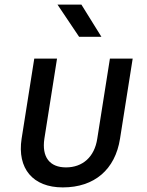

<svg xmlns="http://www.w3.org/2000/svg" viewBox="-20 -805 640 835"><path d="M324 -645H421L334 -785H230ZM253 10C391 10 481 -68 502 -202L557 -550H458L403 -202C391 -122 339 -77 267 -77C196 -77 161 -122 173 -202L228 -550H129L74 -202C54 -72 123 10 253 10Z"/></svg>

Font: JetBrains Mono Medium
Style: Italic
Weight: 436
Italic angle: -9°
Monospace: yes
Designer: Philipp Nurullin, Konstantin Bulenkov
Foundry: JetBrains
Version: Version 2.305